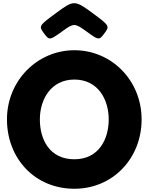

<svg xmlns="http://www.w3.org/2000/svg" viewBox="-20 -1150 917 1185"><path d="M251 -945C284 -900 287 -901 362 -955C436 -1009 440 -1009 515 -955C589 -901 592 -900 625 -945C658 -989 656 -992 549 -1071C441 -1150 435 -1150 328 -1071C220 -992 218 -989 251 -945ZM23 -413C23 -172 195 15 439 15C676 15 854 -172 854 -413C854 -654 668 -840 439 -840C212 -840 23 -654 23 -413ZM226 -413C226 -536 294 -659 439 -659C585 -659 651 -536 651 -413C651 -290 589 -167 439 -167C285 -167 226 -290 226 -413Z"/></svg>

Font: Hussar Print
Style: Bold
Weight: 700
Foundry: Cannot Into Space Fonts
Version: Version 2.00